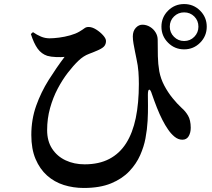

<svg xmlns="http://www.w3.org/2000/svg" viewBox="-20 -868 1040 943"><path d="M772.9 -737Q772.9 -783.2 805.5 -815.7Q838.1 -848.1 884.3 -848.1Q930.5 -848.1 962.9 -815.7Q995.4 -783.2 995.4 -737Q995.4 -690.8 962.9 -658.2Q930.5 -625.6 884.3 -625.6Q838.1 -625.6 805.5 -658.2Q772.9 -690.8 772.9 -737ZM813.9 -737Q813.9 -707.9 834.5 -687.3Q855.2 -666.6 884.3 -666.6Q914.1 -666.6 934.3 -687.3Q954.5 -707.9 954.5 -737Q954.5 -766.8 934.3 -787Q914.1 -807.2 884.3 -807.2Q855.2 -807.2 834.5 -787Q813.9 -766.8 813.9 -737ZM131.6 -700.9 141.9 -710.1Q161.3 -696.7 181.4 -688.2Q201.5 -679.8 223.6 -679.8Q242.8 -679.8 270.2 -683.3Q297.5 -686.8 324.6 -694.4Q351.6 -702 369.6 -712.6Q386.8 -722.9 394.9 -729.2Q402.9 -735.5 415.3 -735.5Q432.4 -735.5 452.1 -723.2Q471.8 -710.9 486.2 -694.8Q500.6 -678.7 500.6 -666.8Q500.6 -653.5 493.9 -643.6Q487.2 -633.6 466 -623.5Q444.6 -613.6 417 -603.3Q389.4 -593.1 365 -569.5Q340 -545.6 313.2 -510.8Q286.3 -476 263.3 -432.4Q240.3 -388.8 225.9 -337.2Q211.5 -285.7 211.5 -228.6Q211.5 -175 236.1 -137.5Q260.7 -100 302.5 -80.4Q344.2 -60.9 395.5 -60.9Q466.4 -60.9 516.8 -87.4Q567.3 -113.8 599.4 -164.3Q631.5 -214.8 646.8 -288.3Q662 -361.9 662 -456Q662 -485.3 659.9 -515.3Q657.7 -545.3 650.2 -579.6Q647.5 -593.3 643.4 -613.1Q639.3 -632.9 635.8 -653.2Q632.3 -673.5 632.3 -688.7Q632.3 -715.4 647 -731.4Q661.8 -747.4 681.3 -746.7Q700.8 -746 717.5 -735.6Q734.2 -725.3 744.3 -708.6Q754.5 -691.9 754.5 -672.6Q754.5 -630.5 755.3 -592.3Q756.1 -554.1 762.4 -517.4Q769.3 -481.1 786.8 -447.9Q804.4 -414.7 827.1 -386.6Q849.9 -358.5 872.3 -337.8Q890.8 -322 903.6 -300.1Q916.5 -278.2 916.8 -240.8Q916.8 -216 906.6 -198.9Q896.4 -181.8 875.7 -181.8Q855.3 -181.8 837.1 -196.7Q818.9 -211.7 804.7 -233.2Q791.8 -251.5 777.7 -278.9Q763.7 -306.2 750.7 -339.2Q737.7 -372.2 726.2 -405.7Q719.2 -428.6 712.8 -427.7Q706.3 -426.9 706.3 -401.9Q706.3 -382.9 706.8 -349.6Q707.2 -316.2 705 -274.6Q702.8 -233.1 694.4 -188.1Q687.2 -148.7 668.5 -106.1Q649.8 -63.5 614.9 -26.6Q580 10.2 525.3 32.7Q470.6 55.2 391.5 55.2Q340 55.2 293.4 40.6Q246.9 25.9 211.2 -5.9Q175.6 -37.7 154.7 -86.9Q133.8 -136.1 133.8 -205.1Q133.8 -281 157.5 -348.1Q181.3 -415.2 219.2 -475.4Q257.1 -535.6 297.2 -588.6Q281 -586.8 255.3 -587.8Q229.6 -588.7 212.2 -593.8Q183.4 -603.3 164.7 -629.3Q146.1 -655.3 131.6 -700.9Z"/></svg>

Font: Noto Serif JP
Style: Regular
Weight: 200
Designer: Ryoko NISHIZUKA 西塚涼子 (kana & ideographs); Frank Grießhammer (Latin, Greek & Cyrillic); Wenlong ZHANG 张文龙 (bopomofo); San
Foundry: Adobe
Version: Version 2.001;hotconv 1.1.0;makeotfexe 2.6.0